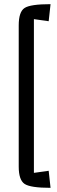

<svg xmlns="http://www.w3.org/2000/svg" viewBox="-20 -705 273 923"><path d="M223 -685 214 -603 143 -613V126L214 116L223 198Q126 198 98 179Q70 160 70 96V-583Q70 -648 98 -666.5Q126 -685 223 -685Z"/></svg>

Font: Galdeano
Style: Regular
Weight: 400
Designer: Dario Manuel Muhafara
Foundry: Dario Manuel Muhafara
Version: Version 1.001